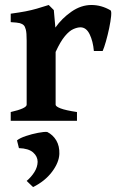

<svg xmlns="http://www.w3.org/2000/svg" viewBox="-20 -489 484 777"><path d="M427.2 -447.3Q431.6 -444.3 429.7 -423.8Q427.7 -403.3 421.9 -375.2Q416 -347.2 408.7 -321.5Q401.4 -295.9 395.5 -282.7H359.9Q356.4 -322.3 342.8 -350.3Q329.1 -378.4 305.7 -378.4Q293 -378.4 276.9 -371.3Q260.7 -364.3 242.7 -342.8Q224.6 -321.3 205.1 -278.8V-65.4Q205.1 -58.1 225.3 -50.3Q245.6 -42.5 291.5 -35.6V0H23.4V-35.6Q87.9 -50.3 87.9 -65.4V-324.2Q87.9 -356.4 84.5 -369.1Q81.1 -381.8 76.7 -386.2Q70.3 -392.6 60.3 -395.3Q50.3 -397.9 23.4 -399.4V-433.6Q59.1 -438.5 83.3 -443.1Q107.4 -447.8 128.7 -453.9Q149.9 -460 177.2 -468.8L197.8 -448.2L204.1 -377.4Q230.5 -415 269.3 -441.9Q308.1 -468.8 350.1 -468.8Q390.1 -468.8 427.2 -447.3ZM220.2 133.8Q218.8 168.9 190.4 206.5Q162.1 244.1 113.8 268.1L87.9 243.2Q106.9 227.1 119.4 207Q131.8 187 132.3 166Q132.3 144 114 127.9Q95.7 111.8 56.6 110.4L48.8 79.1Q61 69.3 85.2 61.3Q109.4 53.2 133.8 48.6Q158.2 43.9 170.9 44.9Q194.3 56.6 207.8 79.3Q221.2 102.1 220.2 133.8Z"/></svg>

Font: Gentium Plus
Style: Bold
Weight: 700
Designer: Victor Gaultney, Annie Olsen, Iska Routamaa, Becca Hirsbrunner
Foundry: SIL International
Version: Version 6.101